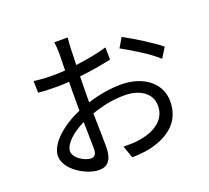

<svg xmlns="http://www.w3.org/2000/svg" viewBox="-136 -968 1272 1166"><g transform="rotate(-20 500.0 -385.0)"><path d="M294 -57C255 -57 187 -96 187 -141C187 -186 246 -242 326 -280C327 -208 329 -141 329 -105C329 -74 317 -57 294 -57ZM398 -414C398 -454 399 -501 400 -548C472 -556 548 -569 606 -582L605 -661C549 -644 474 -630 402 -621C403 -665 404 -704 405 -728C406 -751 408 -778 410 -796H323C327 -779 329 -746 329 -726C329 -708 328 -665 327 -613C300 -611 274 -610 251 -610C215 -610 179 -611 125 -618L127 -542C165 -538 208 -537 253 -537C274 -537 299 -538 326 -540C325 -496 325 -450 325 -410V-354C211 -305 108 -219 108 -138C108 -49 237 26 315 26C368 26 403 -3 403 -95C403 -138 401 -225 399 -309C470 -334 540 -348 614 -348C708 -348 784 -303 784 -219C784 -127 705 -80 618 -64C580 -56 539 -57 502 -57L530 22C564 21 608 19 652 9C788 -24 863 -100 863 -220C863 -338 759 -417 615 -417C550 -417 473 -405 398 -381ZM683 -626C746 -592 856 -525 905 -478L945 -542C897 -582 789 -650 719 -687Z"/></g></svg>

Font: Noto Sans JP Regular
Style: Regular
Weight: 400
Designer: Ryoko NISHIZUKA (kana & ideographs); Paul D. Hunt (Latin, Greek & Cyrillic); Wenlong ZHANG (bopomofo); Sandoll Communica
Foundry: Adobe Systems Incorporated
Version: Version 1.004;PS 1.004;hotconv 1.0.82;makeotf.lib2.5.63406